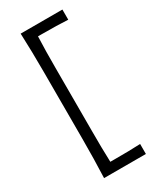

<svg xmlns="http://www.w3.org/2000/svg" viewBox="-229 -867 873 1056"><g transform="rotate(-30 207.5 -338.5)"><path d="M99.6 120.1Q102.1 57.6 103.3 0Q104.5 -57.6 104.5 -126V-549.3Q104.5 -619.1 103.3 -676.8Q102.1 -734.4 99.6 -797.4H364.7V-732.9Q329.1 -734.9 290 -735.8Q251 -736.8 197.3 -736.8H174.8Q172.9 -688.5 172.1 -640.9Q171.4 -593.3 171.4 -538.1V-137.2Q171.4 -82.5 171.9 -35.4Q172.4 11.7 174.3 59.6H202.1Q247.1 59.6 287.6 59.1Q328.1 58.6 365.2 56.6V120.1Z"/></g></svg>

Font: Pinar-FD Regular
Style: FD-Regular
Weight: 400
Designer: Amin Abedi
Version: Version 3.000